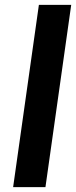

<svg xmlns="http://www.w3.org/2000/svg" viewBox="-20 -770 313 790"><path d="M34 0 140 -750H273L167 0Z"/></svg>

Font: Finlandica SemiBold
Style: Italic
Weight: 600
Italic angle: -8°
Designer: Niklas Ekholm, Juho Hiilivirta, Jaakko Suomalainen
Foundry: Helsinki Type Studio
Version: Version 1.063